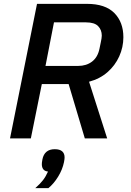

<svg xmlns="http://www.w3.org/2000/svg" viewBox="-20 -718 678 996"><path d="M197 -282 140 0H32L172 -698H431Q526 -698 573 -650.5Q620 -603 620 -525Q620 -473 598.5 -425.5Q577 -378 537.5 -343.5Q498 -309 442 -294L536 0H420L336 -282ZM216 -376H385Q428 -376 457.5 -398.5Q487 -421 496 -465Q500 -484 502.5 -496.5Q505 -509 506.5 -517.5Q508 -526 508 -533Q508 -563 489 -582.5Q470 -602 426 -602H260ZM264 56Q290 56 302.5 67Q315 78 315 98Q315 103 314.5 107.5Q314 112 312 123Q304 162 281.5 198.5Q259 235 231 258H163Q189 235 203.5 216Q218 197 229 172Q212 170 204.5 160Q197 150 197 134Q197 130 197.5 125Q198 120 200 109Q205 83 221 69.5Q237 56 264 56Z"/></svg>

Font: IBM Plex Sans Medium
Style: Italic
Weight: 500
Italic angle: -11.31°
Designer: Mike Abbink, Paul van der Laan, Pieter van Rosmalen
Foundry: Bold Monday
Version: Version 3.201